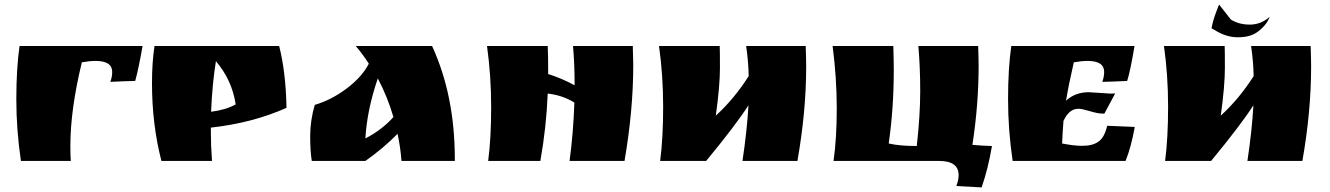

<svg xmlns="http://www.w3.org/2000/svg" viewBox="-20 -700 5786 835"><path d="M468 -387Q468 -435 396 -435Q369 -435 336 -429Q286 -224 286 -65Q286 -21 288 0H71Q51 -135 51 -268.5Q51 -402 65 -500H600Q583 -402 568 -348Q517 -347 460 -344Q468 -367 468 -387Z M897 -125Q897 -68 902 0H682Q641 -159 641 -338Q641 -429 652 -500H1194Q1223 -387 1226 -231Q1078 -165 897 -145ZM898 -214Q962 -222 1005 -246Q989 -352 919 -434Q903 -335 898 -214Z M1958 -8V0H1726Q1722 -57 1709 -118Q1647 -55 1569 0H1336Q1329 -41 1329 -108.5Q1329 -176 1349 -244Q1421 -265 1487.5 -315Q1554 -365 1584 -423Q1557 -465 1527 -500H1859Q1958 -285 1958 -8ZM1691 -191Q1665 -280 1623 -359Q1576 -221 1569 -98Q1641 -135 1691 -191Z M2734 -417Q2734 -221 2696 0H2457Q2473 -118 2478 -254Q2426 -286 2362 -293Q2356 -146 2330 0H2103Q2116 -98 2116 -234.5Q2116 -371 2098 -500H2362Q2364 -459 2364 -378Q2422 -360 2479 -329Q2479 -422 2472 -500H2732Q2734 -444 2734 -417Z M2851 0Q2864 -100 2864 -236.5Q2864 -373 2846 -500H3110Q3111 -482 3111 -404Q3111 -326 3093 -197Q3173 -270 3236 -369Q3235 -431 3225 -500H3484Q3486 -440 3486 -410Q3486 -216 3448 0H3209Q3229 -134 3235 -242Q3179 -155 3051 0Z M4065 0H3605Q3619 -97 3619 -229Q3619 -361 3601 -500H3865Q3867 -432 3867 -398Q3867 -229 3845 -76Q3892 -65 3967 -65Q3982 -200 3982 -303Q3982 -406 3974 -500H4234Q4236 -442 4236 -414Q4236 -246 4209 -70Q4254 -66 4294 -65Q4277 35 4249 115L4139 109Q4149 83 4149 62Q4149 0 4065 0Z M4715 -299 4809 -293Q4823 -293 4830 -294L4783 -206H4774Q4755 -206 4720 -216.5Q4685 -227 4670 -227Q4629 -227 4605 -174Q4601 -125 4599 -76Q4651 -66 4681 -66H4690Q4733 -66 4758.5 -85Q4784 -104 4795 -153L4915 -148Q4900 -62 4875 0H4384Q4364 -135 4364 -268Q4364 -401 4378 -500H4914Q4896 -392 4882 -348Q4823 -345 4774 -344Q4782 -367 4782 -387Q4782 -435 4710 -435Q4683 -435 4650 -429Q4628 -334 4616 -262Q4656 -299 4715 -299Z M5333 -615Q5368 -593 5415.5 -593Q5463 -593 5501 -626Q5503 -626 5492 -606.5Q5481 -587 5455 -566Q5422 -538 5366 -538H5361Q5313 -538 5263 -569L5249 -577Q5254 -607 5267.5 -643.5Q5281 -680 5282 -680ZM5047 0Q5060 -100 5060 -236.5Q5060 -373 5042 -500H5306Q5307 -482 5307 -404Q5307 -326 5289 -197Q5369 -270 5432 -369Q5431 -431 5421 -500H5680Q5682 -440 5682 -410Q5682 -216 5644 0H5405Q5425 -134 5431 -242Q5375 -155 5247 0Z"/></svg>

Font: Ruslan Display
Style: Regular
Weight: 400
Version: Version 1.000